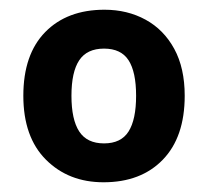

<svg xmlns="http://www.w3.org/2000/svg" viewBox="-20 -742 428 395"><path d="M360 -545Q360 -460 315 -413.5Q270 -367 193 -367Q121 -367 74.5 -413.5Q28 -460 28 -545Q28 -630 73 -676Q118 -722 195 -722Q242 -722 279.5 -701.5Q317 -681 338.5 -641.5Q360 -602 360 -545ZM127 -545Q127 -496 143 -471.5Q159 -447 194 -447Q229 -447 244.5 -471.5Q260 -496 260 -545Q260 -594 244.5 -618Q229 -642 194 -642Q159 -642 143 -618Q127 -594 127 -545Z"/></svg>

Font: Noto Sans Cham
Style: Bold
Weight: 700
Version: Version 2.002